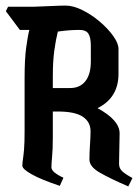

<svg xmlns="http://www.w3.org/2000/svg" viewBox="-20 -663 494 687"><path d="M194 2Q128 -20 94 -39Q60 -58 60 -70Q60 -81 62 -93Q64 -105 66 -128Q68 -151 68 -194V-384Q68 -450 73.5 -491.5Q79 -533 85 -556H51L1 -623L9 -639H103Q134 -640 165.5 -641.5Q197 -643 215 -643Q242 -643 274.5 -627Q307 -611 336.5 -586Q366 -561 385 -534.5Q404 -508 404 -488V-399Q404 -313 329 -276Q408 -233 408 -186Q408 -164 407 -132Q406 -100 406 -77Q406 -61 417 -50.5Q428 -40 454 -26L439 4Q372 -25 336 -46Q300 -67 300 -92Q300 -117 302 -145.5Q304 -174 304 -193Q304 -227 276 -245.5Q248 -264 187 -264H169V-172Q169 -129 166.5 -103.5Q164 -78 164 -64Q164 -47 207 -27ZM265 -556Q246 -556 226.5 -554.5Q207 -553 187 -550Q180 -523 174.5 -483.5Q169 -444 169 -391V-348H231Q266 -348 285.5 -372.5Q305 -397 305 -443V-498Q305 -530 296 -543Q287 -556 265 -556Z"/></svg>

Font: Jaini Purva
Style: Regular
Weight: 400
Designer: Maithili Shingre, Girish Dalvi (Devanagari), Taresh Vohra (Latin)
Foundry: Ek Type
Version: Version 2.000; ttfautohint (v1.8.4.7-5d5b)